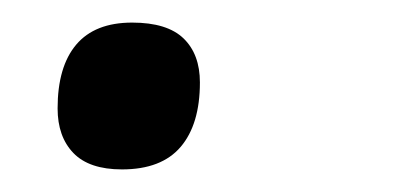

<svg xmlns="http://www.w3.org/2000/svg" viewBox="-20 -116 353 170"><path d="M88 34Q59 34 45 19.5Q31 5 31 -20Q31 -57 47.5 -76.5Q64 -96 97 -96Q128 -96 142.5 -82Q157 -68 157 -43Q157 -6 140 14Q123 34 88 34Z"/></svg>

Font: Playwrite TZ
Style: Regular
Weight: 400
Designer: Veronika Burian, José Scaglione
Foundry: TypeTogether
Version: Version 1.002